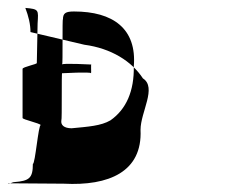

<svg xmlns="http://www.w3.org/2000/svg" viewBox="-25 -618 618 485"><path d="M-5 -155 136 -154C250 -148 335 -184 330 -290C330 -335 372 -397 336 -420C308 -463 256 -496 188 -505L52 -537C52 -557 47 -577 39 -598C74 -595 72 -593 70 -559L68 -459C70 -456 32 -449 32 -444V-320C32 -316 75 -307 78 -302C72 -304 64 -204 58 -204C58 -168 49 -161 11 -158C6 -158 -2 -152 -5 -155ZM130 -314C132 -314 130 -437 132 -433C133 -433 204 -437 205 -433C206 -433 204 -459 206 -455C206 -455 131 -459 132 -455C134 -455 132 -573 134 -569C134 -585 141 -589 162 -589C260 -589 321 -546 313 -450C314 -388 294 -342 254 -314C230 -300 198 -298 156 -294C137 -294 128 -302 130 -314Z"/></svg>

Font: Zinc
Style: Regular
Weight: 400
Version: Version 1